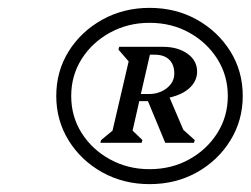

<svg xmlns="http://www.w3.org/2000/svg" viewBox="-20 -809 637 488"><path d="M360 -341Q294 -341 240 -371Q186 -401 154.5 -452Q123 -503 123 -565Q123 -628 154.5 -678.5Q186 -729 240 -759Q294 -789 360 -789Q427 -789 480.5 -759Q534 -729 565.5 -678.5Q597 -628 597 -565Q597 -503 565.5 -452Q534 -401 480.5 -371Q427 -341 360 -341ZM360 -379Q416 -379 461 -404Q506 -429 532.5 -471Q559 -513 559 -565Q559 -617 532.5 -659Q506 -701 461 -726Q416 -751 360 -751Q305 -751 259.5 -726Q214 -701 187.5 -659Q161 -617 161 -565Q161 -513 187.5 -471Q214 -429 259.5 -404Q305 -379 360 -379ZM235 -446 237 -453 266 -477 307 -653 281 -683 283 -690H394Q432 -690 456.5 -672.5Q481 -655 481 -627Q481 -604 463 -586.5Q445 -569 411 -561L446 -479L475 -453L473 -446H400L356 -552H334L317 -477L342 -453L340 -446ZM338 -570H358Q385 -570 404 -585Q423 -600 423 -622Q423 -645 410 -657.5Q397 -670 373 -670H361Z"/></svg>

Font: Platypi Light Light
Style: Italic
Weight: 300
Italic angle: -13°
Version: Version 1.200